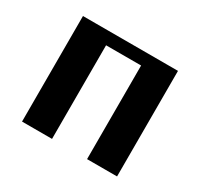

<svg xmlns="http://www.w3.org/2000/svg" viewBox="-103 -567 721 693"><g transform="rotate(30 257.5 -220.0)"><path d="M456.1 -439.9V0H331.1V-390.1H185.1V0H60.1V-439.9Z"/></g></svg>

Font: Pfennig
Style: Bold
Weight: 700
Version: Version 20120410 ; ttfautohint (v0.8)